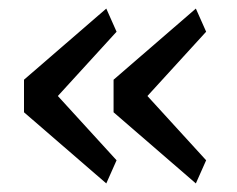

<svg xmlns="http://www.w3.org/2000/svg" viewBox="-20 -508 553 448"><path d="M228 -80 36 -246V-322L228 -488L252 -434L115 -284L252 -134ZM437 -80 245 -246V-322L437 -488L461 -434L324 -284L461 -134Z"/></svg>

Font: IBM Plex Sans Thai Looped
Style: Regular
Weight: 400
Designer: Mike Abbink, Paul van der Laan, Pieter van Rosmalen, Ben Mitchell, Mark Frömberg
Foundry: Bold Monday
Version: Version 1.1